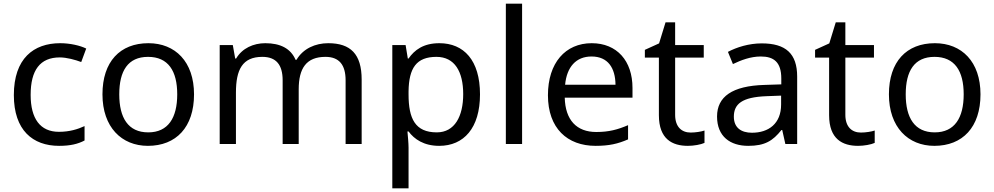

<svg xmlns="http://www.w3.org/2000/svg" viewBox="-20 -780 5385 1040"><path d="M300 10C361 10 402 0 438 -19V-97C401 -80 357 -66 299 -66C198 -66 146 -137 146 -266C146 -400 197 -469 304 -469C341 -469 388 -456 420 -444L447 -517C415 -533 360 -546 306 -546C162 -546 55 -463 55 -265C55 -75 157 10 300 10Z M1031 -269C1031 -446 929 -546 784 -546C630 -546 535 -446 535 -269C535 -91 639 10 781 10C934 10 1031 -91 1031 -269ZM626 -269C626 -396 673 -472 782 -472C891 -472 940 -396 940 -269C940 -142 891 -63 783 -63C674 -63 626 -142 626 -269Z M1758 -546C1688 -546 1622 -517 1586 -456H1581C1555 -517 1499 -546 1417 -546C1353 -546 1292 -519 1259 -463H1254L1241 -536H1170V0H1258V-278C1258 -403 1293 -472 1401 -472C1476 -472 1511 -429 1511 -345V0H1598V-296C1598 -410 1639 -472 1743 -472C1817 -472 1852 -429 1852 -345V0H1939V-349C1939 -487 1879 -546 1758 -546Z M2360 -546C2273 -546 2225 -509 2193 -463H2189L2177 -536H2105V240H2193V20C2193 -5 2189 -45 2187 -68H2193C2224 -26 2276 10 2359 10C2492 10 2580 -86 2580 -269C2580 -454 2492 -546 2360 -546ZM2344 -472C2443 -472 2489 -392 2489 -270C2489 -150 2443 -63 2346 -63C2229 -63 2193 -137 2193 -269V-286C2195 -411 2235 -472 2344 -472Z M2808 0V-760H2720V0Z M3185 -546C3043 -546 2948 -440 2948 -264C2948 -85 3053 10 3206 10C3279 10 3327 -1 3382 -25V-102C3326 -78 3278 -65 3210 -65C3103 -65 3042 -130 3039 -251H3406V-304C3406 -450 3322 -546 3185 -546ZM3184 -474C3273 -474 3313 -412 3314 -321H3041C3050 -417 3100 -474 3184 -474Z M3721 -62C3672 -62 3637 -93 3637 -158V-468H3792V-536H3637V-659H3585L3550 -545L3473 -510V-468H3549V-156C3549 -26 3622 10 3706 10C3738 10 3777 3 3796 -6V-73C3779 -67 3747 -62 3721 -62Z M4106 -545C4036 -545 3970 -524 3923 -499L3950 -433C3994 -454 4045 -474 4101 -474C4171 -474 4212 -444 4212 -355V-323L4121 -320C3946 -315 3864 -256 3864 -149C3864 -40 3936 10 4033 10C4123 10 4166 -17 4213 -76H4217L4234 0H4298V-365C4298 -490 4236 -545 4106 -545ZM4132 -259 4211 -262V-214C4211 -110 4143 -61 4053 -61C3995 -61 3955 -88 3955 -148C3955 -216 3998 -254 4132 -259Z M4643 -62C4594 -62 4559 -93 4559 -158V-468H4714V-536H4559V-659H4507L4472 -545L4395 -510V-468H4471V-156C4471 -26 4544 10 4628 10C4660 10 4699 3 4718 -6V-73C4701 -67 4669 -62 4643 -62Z M5291 -269C5291 -446 5189 -546 5044 -546C4890 -546 4795 -446 4795 -269C4795 -91 4899 10 5041 10C5194 10 5291 -91 5291 -269ZM4886 -269C4886 -396 4933 -472 5042 -472C5151 -472 5200 -396 5200 -269C5200 -142 5151 -63 5043 -63C4934 -63 4886 -142 4886 -269Z"/></svg>

Font: Noto Sans Miao
Style: Regular
Weight: 400
Designer: Monotype Design Team
Foundry: Monotype Imaging Inc.
Version: Version 2.003